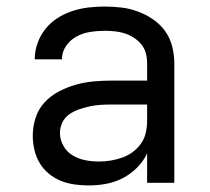

<svg xmlns="http://www.w3.org/2000/svg" viewBox="-20 -558 640 586"><path d="M251 8Q230 8 208 5Q186 2 166 -6Q146 -14 129 -28Q112 -42 101 -60.5Q90 -79 85 -100.5Q80 -122 80 -144Q80 -171 88.5 -198Q97 -225 116 -245.5Q135 -266 160 -279Q185 -292 211.5 -299.5Q238 -307 265.5 -309.5Q293 -312 321 -312H429V-365Q429 -381 425 -396Q421 -411 411 -423Q401 -435 387.5 -443.5Q374 -452 359.5 -456.5Q345 -461 329.5 -462.5Q314 -464 299 -464Q277 -464 255 -460.5Q233 -457 213.5 -446.5Q194 -436 181.5 -417.5Q169 -399 169 -377Q169 -377 169 -377Q169 -377 169 -377H86Q86 -377 86 -377Q86 -377 86 -377Q86 -402 94.5 -426Q103 -450 118.5 -469.5Q134 -489 155 -502.5Q176 -516 200 -524Q224 -532 249 -535Q274 -538 299 -538Q325 -538 350.5 -535Q376 -532 400.5 -523Q425 -514 447 -499Q469 -484 484 -463Q499 -442 505.5 -416.5Q512 -391 512 -365V0H429V-90Q418 -66 398.5 -46.5Q379 -27 355 -14.5Q331 -2 304.5 3Q278 8 251 8ZM282 -65Q300 -65 318 -68Q336 -71 353 -77Q370 -83 385 -94Q400 -105 410.5 -120Q421 -135 425 -153Q429 -171 429 -189V-239H321Q304 -239 287.5 -238Q271 -237 254.5 -233.5Q238 -230 222 -224.5Q206 -219 192 -209.5Q178 -200 170.5 -184.5Q163 -169 163 -152Q163 -132 173.5 -113Q184 -94 202 -83.5Q220 -73 240.5 -69Q261 -65 282 -65Z"/></svg>

Font: Iosevka Curly Extended
Style: Regular
Weight: 400
Width: 7
Monospace: yes
Designer: Belleve Invis
Foundry: Belleve Invis
Version: Version 11.1.0; ttfautohint (v1.8.3)